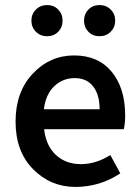

<svg xmlns="http://www.w3.org/2000/svg" viewBox="-20 -720 547 752"><path d="M413.6 -595.7Q396 -578.1 369.6 -578.1Q343.3 -578.1 326.2 -595.7Q309.1 -613.3 309.1 -639.2Q309.1 -665 326.2 -682.6Q343.3 -700.2 369.6 -700.2Q396 -700.2 413.6 -682.6Q431.2 -665 431.2 -639.2Q431.2 -613.3 413.6 -595.7ZM208 -595.7Q190.9 -578.1 164.6 -578.1Q138.2 -578.1 120.6 -595.7Q103 -613.3 103 -639.2Q103 -665 120.6 -682.6Q138.2 -700.2 164.6 -700.2Q190.9 -700.2 208 -682.6Q225.1 -665 225.1 -639.2Q225.1 -613.3 208 -595.7ZM370.1 -292Q370.1 -349.6 344.7 -381.8Q319.3 -414.1 272.5 -414.1Q225.6 -414.1 191.9 -381.8Q158.7 -349.6 151.9 -292ZM274.4 12.2Q177.7 11.7 109.4 -57.6Q41 -127 41 -243.7Q41 -360.4 108.4 -431.6Q175.8 -502.9 270 -502.9Q364.3 -502.9 417 -439.5Q469.7 -376 470.2 -270Q470.2 -233.9 464.8 -213.9H152.8Q160.2 -148.9 199.2 -112.8Q238.3 -77.1 296.9 -77.1Q355.5 -77.1 412.1 -112.8L451.2 -41Q371.1 12.2 274.4 12.2Z"/></svg>

Font: SourceSansPro-Semibold
Style: Regular
Weight: 600
Designer: Paul D. Hunt
Foundry: Adobe Systems Incorporated
Version: Version 2.020;PS 2.0;hotconv 1.0.86;makeotf.lib2.5.63406